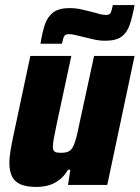

<svg xmlns="http://www.w3.org/2000/svg" viewBox="-20 -731 552 759"><path d="M125 8Q84 8 60.5 -2.5Q37 -13 27 -34.5Q17 -56 17 -88Q17 -107 21.5 -135Q26 -163 33 -195L100 -510H262L204 -240Q197 -207 193 -185Q189 -163 189 -152Q189 -141 192.5 -135.5Q196 -130 203.5 -128.5Q211 -127 222 -127Q239 -127 249.5 -131.5Q260 -136 267.5 -149Q275 -162 281.5 -187Q288 -212 296 -252L352 -510H512L404 0H249L258 -60H249Q233 -33 212 -18Q191 -3 169 2.5Q147 8 125 8ZM140 -558Q147 -603 157.5 -634Q168 -665 190.5 -682Q213 -699 254 -699Q280 -699 303.5 -693.5Q327 -688 347 -683Q363 -678 376 -675Q389 -672 399 -672Q414 -672 418 -681Q422 -690 426 -711H512Q504 -667 493.5 -635Q483 -603 461 -586.5Q439 -570 397 -570Q372 -570 349 -575.5Q326 -581 305 -586Q289 -590 276 -593Q263 -596 252 -596Q238 -596 233.5 -587.5Q229 -579 225 -558Z"/></svg>

Font: Saira SemiCondensed ExtraBold
Style: Italic
Weight: 800
Width: 4
Italic angle: -12°
Designer: Hector Gatti with collaboration of the Omnibus-Type team
Foundry: Omnibus-Type
Version: Version 1.101